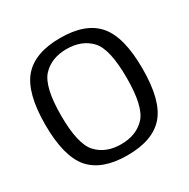

<svg xmlns="http://www.w3.org/2000/svg" viewBox="-155 -824 958 971"><g transform="rotate(-30 324.0 -338.0)"><path d="M319 4.5C418 4.5 490 -21.5 535 -73.5C580.5 -125.5 603 -213.5 603 -337.5C603 -461 580.5 -549 535 -601.5C490 -654 418 -680 319 -680C220.5 -680 148.5 -654 103 -601.5C58 -549 35 -461 35 -337.5C35 -213.5 58 -125.5 103 -73.5C148.5 -21.5 220.5 4.5 319 4.5ZM319 -60C260.5 -60 214 -78 179.5 -114.5C145 -151 127.5 -225.5 127.5 -337.5C127.5 -450 145 -524.5 179.5 -561C214 -597.5 260.5 -615.5 319 -615.5C378 -615.5 424.5 -597.5 459 -561C493.5 -524.5 510.5 -450 510.5 -337.5C510.5 -225.5 493.5 -151 459 -114.5C424.5 -78 378 -60 319 -60Z"/></g></svg>

Font: Anybody
Style: Regular
Weight: 400
Designer: Tyler Finck
Foundry: Etcetera Type Company
Version: Version 1.110